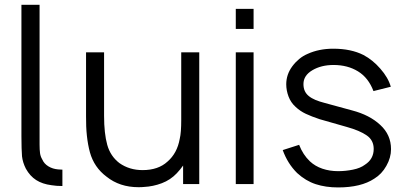

<svg xmlns="http://www.w3.org/2000/svg" viewBox="-20 -786 1732 820"><path d="M246.5 8.5Q220.5 8.5 200 5Q161 0 134.5 -17Q108 -34 90.5 -65.5Q77 -92 74 -118.5Q73 -132.5 72.2 -153.8Q71.5 -175 71.5 -204V-765.5H149V-168.5Q149 -146 151 -131.8Q153 -117.5 160.5 -105Q168.5 -86.5 186.8 -75.5Q205 -64.5 228 -62.5Q231.5 -62 236 -62Q240.5 -62 246.5 -61.5Z M831 -562.5V0H762V-79Q750.5 -62.5 735 -46Q708 -17.5 671 -3.5Q634 10.5 594.5 12.5Q590.5 13 585 13.2Q579.5 13.5 571.5 13.5Q491 13.5 435 -31.5Q382 -71 364 -135.5Q346.5 -200 347.5 -289.5V-562.5H424.5V-291.5Q424.5 -216 438 -167.5Q451.5 -119 490 -89.5Q532.5 -59.5 589 -59.5Q656 -59.5 695.5 -96Q736.5 -131.5 747.5 -192.5Q751 -207 752.5 -227.2Q754 -247.5 754 -273V-562.5Z M1063 -748V-662.5H987V-748ZM1063 -562.5V0H987V-562.5Z M1575 -397Q1553.5 -454 1509 -481.2Q1464.5 -508.5 1404.5 -508.5Q1352 -508.5 1314 -486Q1276 -463.5 1276 -427Q1276 -410.5 1281.5 -398Q1287 -385.5 1298.5 -376Q1310 -366.5 1327.2 -359.2Q1344.5 -352 1368 -346L1483.5 -314.5Q1558.5 -295 1604 -252.5Q1650 -210.5 1650 -149Q1650 -112.5 1630 -77.5Q1610.5 -42.5 1578.5 -23Q1522 14.5 1424 14.5Q1371 14.5 1328.2 0.5Q1285.5 -13.5 1249 -47Q1208.5 -87 1187.5 -145L1257.5 -167.5Q1274 -125 1303.5 -97Q1326 -76 1357 -65.5Q1388 -55 1424 -55Q1456.5 -55 1487.5 -61.5Q1519.5 -68 1538.5 -82.5Q1576 -106.5 1576 -150Q1576 -187 1546.5 -207.5Q1516.5 -228.5 1460.5 -244L1345 -277Q1310.5 -288.5 1286 -300Q1261.5 -311.5 1242 -330Q1222 -348 1212.2 -374Q1202.5 -400 1202.5 -426Q1202.5 -468 1228.5 -503Q1241.5 -520.5 1257.8 -534Q1274 -547.5 1294 -556Q1342.5 -578 1403.5 -578Q1479 -578 1532.5 -551Q1572 -530 1604.5 -492.5Q1638 -454.5 1649 -415.5Z"/></svg>

Font: Russisch Sans
Style: Regular
Weight: 400
Designer: Michael Sharanda (font) & Cristiano Sobral (main changes)
Foundry: Michael Sharanda
Version: Version 2.00;October 25, 2020;FontCreator 13.0.0.2681 64-bit